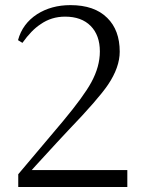

<svg xmlns="http://www.w3.org/2000/svg" viewBox="-20 -745 574 765"><path d="M52.7 0V-50.8Q96.7 -102.5 178.7 -200.2Q215.8 -244.1 231.4 -262.7Q313.5 -361.3 343.8 -417Q377.9 -479.5 377.9 -540Q377.9 -604.5 341.3 -641.6Q304.7 -678.7 239.3 -678.7Q184.6 -678.7 141.6 -648.4Q105.5 -625 69.3 -574.2L51.8 -585Q69.3 -650.4 127.9 -688.5Q184.6 -724.6 260.7 -724.6Q356.4 -724.6 407.2 -673.8Q457 -625 457 -539.1Q457 -476.6 410.2 -407.2Q371.1 -349.6 252.9 -226.6Q228.5 -201.2 123 -85.9Q112.3 -73.2 106.4 -67.4H487.3V0Z"/></svg>

Font: Bpmf Zihi Box R
Style: R
Weight: 400
Foundry: But Ko
Version: Version 1.320